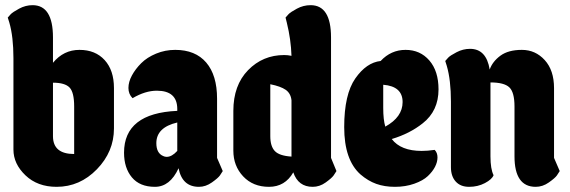

<svg xmlns="http://www.w3.org/2000/svg" viewBox="-20 -723 2207 743"><path d="M185 -578V-480Q226 -530 287.5 -530Q349 -530 385 -490.5Q421 -451 421 -382V-226Q421 -136 355 -68Q289 0 199 0Q125 0 78.5 -44.5Q32 -89 32 -144V-498Q32 -581 16 -636L10 -655Q14 -660 21.5 -668Q29 -676 54 -689.5Q79 -703 106 -703Q185 -703 185 -578ZM267 -127V-311Q267 -366 249 -384.5Q231 -403 185 -403V-196Q185 -127 267 -127Z M666 -301Q666 -372 587 -372Q542 -372 493 -343Q477 -359 477 -382.5Q477 -406 490.5 -431Q504 -456 526.5 -478.5Q549 -501 584 -515.5Q619 -530 658 -530Q736 -530 778 -481Q820 -432 820 -341V-112L842 -61Q838 -54 831 -44Q824 -34 800 -17Q776 0 750 0Q685 0 671 -72Q638 0 579.5 0Q521 0 490.5 -36.5Q460 -73 460 -132Q460 -285 666 -294ZM585 -169Q585 -130 612 -119Q618 -116 625 -116Q645 -116 666 -139V-249Q585 -230 585 -169Z M1261 -578V-112L1282 -61Q1278 -54 1271 -44Q1264 -34 1240.5 -17Q1217 0 1190 0Q1134 0 1115 -56Q1083 0 1021 0Q959 0 921 -40.5Q883 -81 883 -140V-294Q883 -393 940 -451.5Q997 -510 1080 -510Q1093 -510 1108 -507Q1106 -570 1090 -635L1085 -655Q1089 -660 1096.5 -668Q1104 -676 1129 -689.5Q1154 -703 1182 -703Q1261 -703 1261 -578ZM1026 -196Q1026 -157 1043.5 -138.5Q1061 -120 1108 -117V-335Q1105 -362 1085.5 -375.5Q1066 -389 1026 -397Z M1662 -143Q1673 -132 1673 -114Q1673 -96 1663.5 -77.5Q1654 -59 1635.5 -41.5Q1617 -24 1583 -12Q1549 0 1508.5 0Q1468 0 1436 -11.5Q1404 -23 1375 -48Q1312 -104 1312 -231Q1312 -358 1355 -419.5Q1398 -481 1453 -487Q1493 -530 1549.5 -530Q1606 -530 1641.5 -489Q1677 -448 1677 -377Q1677 -294 1616 -246Q1566 -206 1496 -185Q1531 -139 1612 -139Q1635 -139 1662 -143ZM1538 -328Q1538 -389 1463 -395V-305Q1463 -260 1471 -233Q1538 -270 1538 -328Z M1878 -118Q1878 -69 1890 -45Q1884 -29 1856.5 -14.5Q1829 0 1795.5 0Q1762 0 1743.5 -20.5Q1725 -41 1725 -76V-330Q1725 -413 1709 -468L1703 -487Q1707 -492 1714.5 -500Q1722 -508 1747 -521Q1772 -534 1799 -534Q1862 -534 1875 -454Q1886 -485 1916.5 -507.5Q1947 -530 1999.5 -530Q2052 -530 2088 -490.5Q2124 -451 2124 -382V-112L2146 -61Q2142 -54 2135 -44Q2128 -34 2104 -17Q2080 0 2053 0Q1971 0 1971 -118V-311Q1971 -366 1951 -385Q1931 -404 1878 -404Z"/></svg>

Font: Chela One
Style: Regular
Weight: 400
Designer: Miguel Hernandez
Foundry: LatinoType
Version: Version 1.001